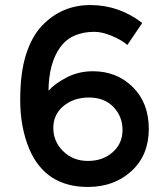

<svg xmlns="http://www.w3.org/2000/svg" viewBox="-20 -732 660 760"><path d="M354 -606Q261 -606 217 -543Q173 -480 172 -373Q197 -401 244 -425.5Q291 -450 348 -450Q442 -450 505.5 -387.5Q569 -325 569 -221.5Q569 -118 500.5 -55Q432 8 328 8Q160 8 96 -142Q60 -228 60 -336Q60 -444 83 -516Q106 -588 146 -630Q224 -712 337.5 -712Q451 -712 543 -641L484 -554Q461 -574 422.5 -590Q384 -606 354 -606ZM332.5 -346Q272 -346 231.5 -312.5Q191 -279 191 -225.5Q191 -172 230 -133.5Q269 -95 328 -95Q387 -95 426 -129.5Q465 -164 465 -217.5Q465 -271 429 -308.5Q393 -346 332.5 -346Z"/></svg>

Font: Myanmar Khyay
Style: Regular
Weight: 400
Designer: Danh Hong
Foundry: Google Inc.
Version: Version 1.10 March 4, 2015